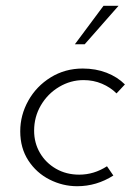

<svg xmlns="http://www.w3.org/2000/svg" viewBox="-20 -635 452 664"><path d="M372 -28Q314 9 247 9Q197 9 151.5 -14Q106 -37 78 -80Q50 -123 50 -181Q50 -237 78 -287Q106 -337 155.5 -367.5Q205 -398 266 -398Q311 -398 348.5 -383.5Q386 -369 412 -343L383 -312Q362 -333 332.5 -345.5Q303 -358 269 -358Q224 -358 184.5 -334.5Q145 -311 121.5 -271Q98 -231 98 -183Q98 -141 118 -106.5Q138 -72 173.5 -51.5Q209 -31 254 -31Q305 -31 350 -60ZM273 -482H239L338 -615H390Z"/></svg>

Font: Josefin Sans Light
Style: Italic
Weight: 300
Italic angle: -7°
Designer: Santiago Orozco
Foundry: Typemade
Version: Version 2.000